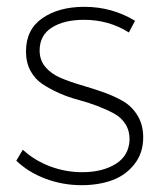

<svg xmlns="http://www.w3.org/2000/svg" viewBox="-20 -542 477 563"><path d="M357.9 -446.8Q299.3 -483.9 226.1 -483.9Q168 -483.9 132.1 -461.2Q96.2 -438.5 96.2 -394Q96.2 -365.7 113 -345.7Q129.9 -325.7 156.5 -314.2Q183.1 -302.7 215.6 -293.2Q248 -283.7 280.5 -272.5Q313 -261.2 339.6 -246.1Q366.2 -231 383.1 -203.6Q399.9 -176.3 399.9 -139.2Q399.9 -92.8 373.8 -60.1Q347.7 -27.3 308.1 -13.2Q268.6 1 219.2 1Q164.1 1 113.8 -17.8Q63.5 -36.6 27.8 -70.8L46.9 -103Q80.6 -71.8 126.2 -54.4Q171.9 -37.1 221.2 -37.1Q279.8 -37.1 318.8 -61Q357.9 -85 359.9 -131.8Q360.4 -158.2 347.9 -178Q335.4 -197.8 314.2 -209.2Q293 -220.7 265.6 -231.2Q238.3 -241.7 209.5 -249.3Q180.7 -256.8 153.3 -269Q126 -281.2 104.2 -295.7Q82.5 -310.1 69.3 -334.5Q56.2 -358.9 56.2 -391.1Q56.2 -455.6 104.5 -488.8Q152.8 -522 227.1 -522Q308.6 -522 376 -481Z"/></svg>

Font: Montserrat-Arabic ExtraLight
Style: Regular
Weight: 275
Designer: Mohamed Gaber
Foundry: Kief Type Foundry
Version: Version 5.008;PS 005.008;hotconv 1.0.88;makeotf.lib2.5.64775